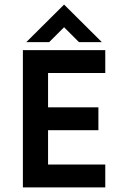

<svg xmlns="http://www.w3.org/2000/svg" viewBox="-20 -819 540 839"><path d="M425 -635H325L260 -700L195 -635H95L260 -799ZM440 0H80V-600H440V-500H190V-350H410V-250H190V-100H440Z"/></svg>

Font: Gauge Heavy
Style: Heavy
Weight: 900
Designer: Daniel Pimley
Foundry: Daniel Pimley
Version: Version 2.0